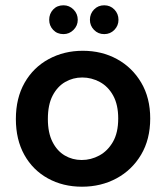

<svg xmlns="http://www.w3.org/2000/svg" viewBox="-20 -699 627 726"><path d="M220 -570Q196 -570 181 -586Q166 -602 166 -624Q166 -647 181 -663Q196 -679 220 -679Q242 -679 258 -663Q274 -647 274 -624Q274 -602 258 -586Q242 -570 220 -570ZM374 -570Q351 -570 335.5 -586Q320 -602 320 -624Q320 -647 335.5 -663Q351 -679 374 -679Q397 -679 412.5 -663Q428 -647 428 -624Q428 -602 412.5 -586Q397 -570 374 -570ZM290 7Q218 7 161 -24.5Q104 -56 72 -113.5Q40 -171 40 -249Q40 -328 73 -386Q106 -444 164 -475.5Q222 -507 293 -507Q365 -507 422.5 -475.5Q480 -444 514 -386.5Q548 -329 548 -251Q548 -172 513.5 -114Q479 -56 420.5 -24.5Q362 7 290 7ZM289 -94Q324 -94 355.5 -111Q387 -128 407 -162.5Q427 -197 427 -251Q427 -303 408 -337.5Q389 -372 357.5 -389Q326 -406 291 -406Q256 -406 226.5 -389Q197 -372 179 -337.5Q161 -303 161 -249Q161 -197 178.5 -162.5Q196 -128 225 -111Q254 -94 289 -94Z"/></svg>

Font: Albert Sans SemiBold
Style: Regular
Weight: 600
Designer: Andreas Rasmussen
Foundry: a.Foundry
Version: Version 1.025